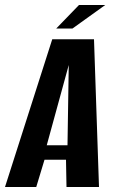

<svg xmlns="http://www.w3.org/2000/svg" viewBox="-51 -748 465 768"><path d="M-31 0 158 -591H325L345 0H215L213 -109H127L94 0ZM136 -167H219L224 -488ZM174 -634 265 -728H370L239 -634Z"/></svg>

Font: Alumni Sans Thin
Style: Bold Italic
Weight: 700
Italic angle: -8°
Version: Version 1.016